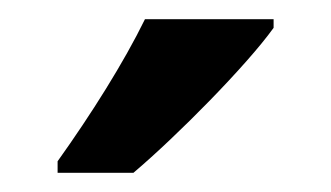

<svg xmlns="http://www.w3.org/2000/svg" viewBox="-20 -786 345 200"><path d="M265 -757V-766H131C109 -721 75 -667 40 -618V-606H119C165 -645 237 -718 265 -757Z"/></svg>

Font: Noto Sans Arabic Cond SemBd
Style: Regular
Weight: 600
Width: 3
Designer: Monotype Design Team, Nadine Chahine, Nizar Qandah and Khaled Hosny
Foundry: Monotype Imaging Inc.
Version: Version 2.012